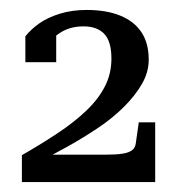

<svg xmlns="http://www.w3.org/2000/svg" viewBox="-20 -735 364 386"><path d="M189 -424H57Q54 -423 53 -419.5Q52 -416 53 -413Q54 -410 54 -408Q85 -423 117 -441Q149 -459 178 -478.5Q207 -498 229.5 -520.5Q252 -543 265.5 -566.5Q279 -590 279 -615Q279 -648 264.5 -670Q250 -692 222 -703.5Q194 -715 154 -715Q125 -715 100.5 -707.5Q76 -700 59 -688Q42 -676 31 -662V-610H93V-673Q86 -673 81 -667Q76 -661 73 -653Q70 -645 69 -636Q80 -655 100 -668.5Q120 -682 148 -682Q175 -682 189.5 -667Q204 -652 204 -617Q204 -587 191 -561.5Q178 -536 154 -513Q130 -490 97 -468Q64 -446 24 -423V-369H292V-489H259L253 -447Q252 -438 245.5 -433Q239 -428 226 -426Q213 -424 189 -424Z"/></svg>

Font: Roboto Serif 72pt
Style: Regular
Weight: 400
Designer: Greg Gazdowicz
Foundry: Commercial Type
Version: Version 1.008